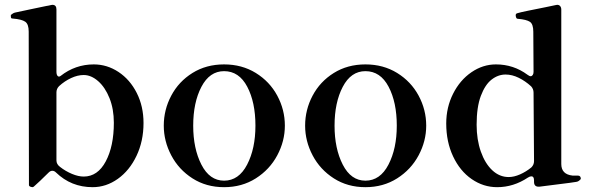

<svg xmlns="http://www.w3.org/2000/svg" viewBox="-20 -763 2453 796"><path d="M575 -253Q575 -178 546 -117Q517 -56 468.5 -21.5Q420 13 364 13Q275 13 212 -48Q205 -55 197 -55Q189 -55 182 -48Q163 -29 146 -13Q129 3 122 9Q118 13 115 13L109 12Q105 11 102.5 9Q100 7 100 4L99 -632Q99 -663 84.5 -673Q70 -683 34 -686Q28 -686 26.5 -688Q25 -690 25 -695V-701Q34 -709 43 -711Q69 -717 104 -724Q139 -731 171 -738Q178 -739 182.5 -740Q187 -741 191 -742L197 -743Q214 -743 214 -724V-466Q214 -453 219 -448Q224 -443 231 -448Q292 -496 369 -496Q424 -496 471.5 -464.5Q519 -433 547 -377.5Q575 -322 575 -253ZM452 -254Q452 -311 434 -356Q416 -401 387 -426.5Q358 -452 327 -452Q302 -452 275 -439.5Q248 -427 225 -406Q214 -395 214 -380V-98Q214 -82 229 -71Q252 -53 278.5 -42Q305 -31 327 -31Q385 -31 418.5 -94Q452 -157 452 -254Z M659 -242Q659 -308 690 -366.5Q721 -425 778 -460.5Q835 -496 909 -496Q983 -496 1040.5 -460.5Q1098 -425 1129.5 -366.5Q1161 -308 1161 -242Q1161 -178 1129.5 -119Q1098 -60 1040.5 -23.5Q983 13 909 13Q835 13 778 -23.5Q721 -60 690 -119Q659 -178 659 -242ZM1039 -242Q1039 -339 1005 -403.5Q971 -468 909 -468Q849 -468 815 -403Q781 -338 781 -242Q781 -147 815 -80.5Q849 -14 909 -14Q970 -14 1004.5 -80.5Q1039 -147 1039 -242Z M1245 -242Q1245 -308 1276 -366.5Q1307 -425 1364 -460.5Q1421 -496 1495 -496Q1569 -496 1626.5 -460.5Q1684 -425 1715.5 -366.5Q1747 -308 1747 -242Q1747 -178 1715.5 -119Q1684 -60 1626.5 -23.5Q1569 13 1495 13Q1421 13 1364 -23.5Q1307 -60 1276 -119Q1245 -178 1245 -242ZM1625 -242Q1625 -339 1591 -403.5Q1557 -468 1495 -468Q1435 -468 1401 -403Q1367 -338 1367 -242Q1367 -147 1401 -80.5Q1435 -14 1495 -14Q1556 -14 1590.5 -80.5Q1625 -147 1625 -242Z M2388 -21Q2379 -10 2369 -9L2342 -5L2216 11H2213Q2194 11 2194 -9V-15Q2194 -32 2183 -32Q2177 -32 2169 -27Q2109 13 2041 13Q1984 13 1935.5 -20.5Q1887 -54 1858.5 -114.5Q1830 -175 1830 -251Q1830 -318 1858.5 -374.5Q1887 -431 1934.5 -463.5Q1982 -496 2036 -496Q2109 -496 2167 -453Q2175 -447 2180 -447Q2185 -447 2188.5 -452Q2192 -457 2192 -465L2191 -631Q2191 -663 2177 -672.5Q2163 -682 2127 -685Q2122 -685 2120 -690Q2118 -695 2118 -700Q2118 -706 2124 -708Q2137 -712 2169 -718.5Q2201 -725 2241 -733L2284 -742L2290 -743Q2298 -743 2302.5 -737.5Q2307 -732 2307 -723V-83Q2307 -40 2354 -35H2376Q2388 -35 2388 -21ZM2183 -69Q2194 -80 2194 -95L2192 -379Q2192 -394 2182 -405Q2158 -427 2130.5 -440.5Q2103 -454 2076 -454Q2045 -454 2018 -433Q1991 -412 1973.5 -365.5Q1956 -319 1956 -246Q1956 -184 1973.5 -134.5Q1991 -85 2021 -57Q2051 -29 2089 -29Q2111 -29 2136 -40Q2161 -51 2183 -69Z"/></svg>

Font: Shippori Mincho B1
Style: Bold
Weight: 700
Designer: FONTDASU
Foundry: FONTDASU / Google Inc. / but / Adobe
Version: Version 3.110; ttfautohint (v1.8.3)